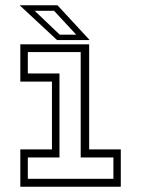

<svg xmlns="http://www.w3.org/2000/svg" viewBox="-20 -708 535 728"><path d="M57 0V-141.5H177V-398.5H57V-540H318V-141.5H438V0ZM85.5 -30H410V-111H286V-510.5H85.5V-429.5H205.5V-111H85.5ZM320 -556H196.5L54.5 -688H198ZM269 -576.5 185 -667H111.5L206.5 -576.5Z"/></svg>

Font: Tourney Light
Style: Regular
Weight: 300
Version: Version 1.015